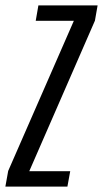

<svg xmlns="http://www.w3.org/2000/svg" viewBox="-53 -695 384 715"><path d="M-33 0 -22.5 -58.5 222 -617.5H80L90 -675H310.5L300.5 -618L56 -57.5H208.5L198 0Z"/></svg>

Font: Anybody Condensed Regular
Style: Italic
Weight: 400
Width: 3
Italic angle: -10°
Designer: Tyler Finck
Foundry: Etcetera Type Company
Version: Version 1.010; ttfautohint (v1.8.3) -l 8 -r 50 -G 200 -x 14 